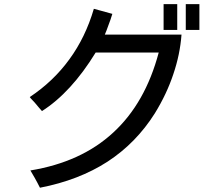

<svg xmlns="http://www.w3.org/2000/svg" viewBox="-20 -841 1040 922"><path d="M439.5 -588.9Q514.6 -588.9 742.2 -588.9Q677.7 -345.7 523.4 -204.1Q370.1 -62.5 126 -22.5Q134.8 -7.8 146.5 12.7Q158.2 33.2 171.9 60.5Q358.4 24.4 496.1 -64.5Q633.8 -154.3 723.6 -296.9Q781.2 -390.6 812.5 -485.4Q844.7 -580.1 851.6 -674.8Q728.5 -674.8 483.4 -674.8Q492.2 -695.3 501 -720.7Q510.7 -745.1 519.5 -774.4Q490.2 -782.2 430.7 -798.8Q390.6 -662.1 313.5 -556.6Q236.3 -450.2 123 -375Q126 -370.1 131.8 -364.3Q137.7 -357.4 146.5 -348.6Q158.2 -334 167 -324.2Q175.8 -313.5 181.6 -307.6Q252 -352.5 316.4 -422.9Q380.9 -493.2 439.5 -588.9ZM831.1 -821.3Q814.5 -821.3 765.6 -821.3Q765.6 -790 765.6 -697.3Q782.2 -697.3 831.1 -697.3Q831.1 -728.5 831.1 -821.3ZM937.5 -821.3Q920.9 -821.3 872.1 -821.3Q872.1 -790 872.1 -697.3Q888.7 -697.3 937.5 -697.3Q937.5 -728.5 937.5 -821.3Z"/></svg>

Font: Aptus Gothic JP
Style: Medium
Weight: 400
Designer: Fuminori Ogawa / Motoya
Version: Version 1